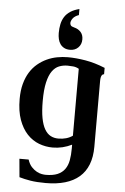

<svg xmlns="http://www.w3.org/2000/svg" viewBox="-65 -859 722 1113"><g transform="rotate(5 296.0 -302.0)"><path d="M311.5 -480.5Q285.2 -480.5 262.2 -471.4Q239.3 -462.4 222.2 -438.5Q205.1 -414.6 195.3 -372.3Q185.5 -330.1 185.5 -264.2Q185.5 -204.6 193.1 -164.6Q200.7 -124.5 215.1 -100.1Q229.5 -75.7 249.5 -65.2Q269.5 -54.7 294.4 -54.7Q343.8 -54.7 377.4 -78.6V-467.8Q361.8 -477.1 344 -478.8Q326.2 -480.5 311.5 -480.5ZM239.3 161.1Q281.7 161.1 308.6 149.7Q335.4 138.2 350.8 116.7Q366.2 95.2 371.8 64.9Q377.4 34.7 377.4 -3.4V-26.4Q351.6 -13.7 323.5 -6.8Q295.4 0 266.1 0Q225.1 0 186.3 -14.6Q147.5 -29.3 117.4 -61.3Q87.4 -93.3 69.3 -143.3Q51.3 -193.4 51.3 -264.2Q51.3 -313.5 61.8 -352.3Q72.3 -391.1 90.6 -420.4Q108.9 -449.7 133.8 -470.5Q158.7 -491.2 187.3 -504.4Q215.8 -517.6 246.8 -523.4Q277.8 -529.3 308.6 -529.3Q356.4 -529.3 411.6 -520Q466.8 -510.7 526.4 -486.3V-449.7Q522.5 -448.7 519 -447Q515.6 -445.3 512.9 -440.9Q510.3 -436.5 508.5 -428.7Q506.8 -420.9 506.8 -407.7V-25.4Q506.8 34.2 489.5 78.1Q472.2 122.1 438.7 150.9Q405.3 179.7 356.4 194.1Q307.6 208.5 244.1 208.5Q217.3 208.5 195.6 207Q173.8 205.6 155.5 202.6Q137.2 199.7 121.1 196Q105 192.4 89.8 188L80.1 81.5H133.8Q142.6 108.4 157.2 124Q171.9 139.6 187.3 147.9Q202.6 156.2 216.8 158.7Q231 161.1 239.3 161.1ZM243.7 -664.5Q243.7 -692.4 248.8 -716.3Q253.9 -740.2 266.1 -759.3Q278.3 -778.3 299.1 -792Q319.8 -805.6 351.1 -813.5V-778.3Q326.7 -769.5 316.2 -754.9Q305.7 -740.2 305.7 -728Q305.7 -721.2 309.8 -714.6Q314 -708 330.6 -704.1Q353.5 -698.7 368.4 -682.4Q383.3 -666 383.3 -639.6Q383.3 -610.3 364.7 -591.8Q346.2 -573.2 316.9 -573.2Q296.9 -573.2 283 -580.6Q269.1 -587.9 260.3 -600.3Q251.5 -612.8 247.6 -629.4Q243.7 -646 243.7 -664.5Z"/></g></svg>

Font: Arian AMU Serif
Style: Bold
Weight: 700
Designer: Ruben Hakobyan (Tarumian)
Foundry: Ruben Hakobyan (Tarumian)
Version: Version 1.002